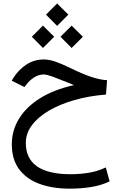

<svg xmlns="http://www.w3.org/2000/svg" viewBox="-20 -761 698 1111"><path d="M246.1 -676.3 310.5 -740.7 375.5 -676.3 310.5 -611.3ZM330.1 -548.3 394.5 -612.8 459.5 -548.3 394.5 -483.4ZM164.1 -548.3 228.5 -612.8 293.5 -548.3 228.5 -483.4ZM408.2 -268.6Q398.9 -272.5 391.6 -275.4Q384.3 -278.3 363.8 -286.6Q314.5 -306.6 282.2 -318.4Q250 -330.1 232.9 -330.1Q205.1 -330.1 179 -314Q152.8 -297.9 134.8 -274.4L121.6 -257.3L47.9 -293.9L55.2 -306.6Q85.9 -356.9 132.1 -387Q178.2 -417 233.4 -417Q264.2 -417 301.3 -404.1Q338.4 -391.1 381.3 -370.1Q457 -333 507.3 -316.2Q557.6 -299.3 599.6 -296.9L593.3 -213.9Q495.6 -206.1 411.4 -182.1Q327.1 -158.2 263.7 -121.1Q200.2 -84 164.8 -36.6Q129.4 10.7 129.4 65.9Q129.4 247.1 389.6 247.1Q442.4 247.1 493.2 238.8Q543.9 230.5 592.3 208L614.3 288.6Q565.4 312 506.8 321.3Q448.2 330.6 382.8 330.6Q284.2 330.6 208.7 303Q133.3 275.4 90.8 218.5Q48.3 161.6 48.3 73.7Q48.3 -4.9 89.4 -73Q130.4 -141.1 210.4 -191.7Q290.5 -242.2 408.2 -268.6Z"/></svg>

Font: Vazir FD
Style: Regular-FD
Weight: 400
Designer: Saber Rastikerdar
Foundry: Saber Rastikerdar
Version: Version 30.0.0